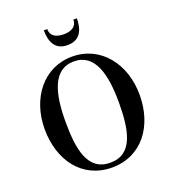

<svg xmlns="http://www.w3.org/2000/svg" viewBox="-172 -1113 1126 1253"><g transform="rotate(-20 391.0 -487.0)"><path d="M300.5 -984H277C277 -905.5 303.5 -840 391 -840C478.5 -840 506.5 -905.5 506.5 -984H482.5C482.5 -936.5 445 -915 391 -915C337.5 -915 300.5 -936.5 300.5 -984ZM391 10C599 10 721 -160 721 -375C721 -590.5 589.5 -760 391 -760C192.5 -760 61.5 -590.5 61.5 -375C61.5 -160 183.5 10 391 10ZM391 -726.5C537.5 -726.5 576.5 -569 576.5 -375C576.5 -181 547.5 -23.5 391 -23.5C234.5 -23.5 206 -181 206 -375C206 -569 244.5 -726.5 391 -726.5Z"/></g></svg>

Font: Bodoni* 06pt Medium
Style: Regular
Weight: 500
Version: Version 2.3